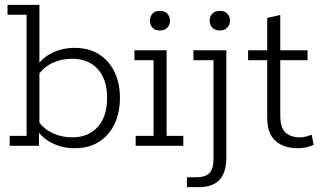

<svg xmlns="http://www.w3.org/2000/svg" viewBox="-20 -603 1327 794"><path d="M288 10Q239 10 197 -10.5Q155 -31 131 -68L141 -67V0H20V-41H90V-542H11V-583H143V-332L131 -327Q155 -365 197 -385Q239 -405 288 -405Q349 -405 391 -377.5Q433 -350 454.5 -303.5Q476 -257 476 -198Q476 -139 454.5 -92Q433 -45 391 -17.5Q349 10 288 10ZM279 -35Q345 -35 384 -78Q423 -121 423 -198Q423 -275 384 -317.5Q345 -360 279 -360Q235 -360 198.5 -343.5Q162 -327 139 -294L143 -319V-78L139 -101Q162 -69 198.5 -52Q235 -35 279 -35Z M541 0V-41H615V-354H536V-395H669V-41H738V0ZM641 -477Q620 -477 610 -489Q600 -501 600 -517Q600 -534 610 -546Q620 -558 641 -558Q662 -558 672.5 -546Q683 -534 683 -517Q683 -501 672.5 -489Q662 -477 641 -477Z M753 171V130H791Q830 130 846.5 112.5Q863 95 863 52V-354H780V-395H916V47Q916 110 888 140.5Q860 171 800 171ZM889 -477Q868 -477 857.5 -489Q847 -501 847 -517Q847 -534 857.5 -546Q868 -558 889 -558Q910 -558 920.5 -546Q931 -534 931 -517Q931 -501 920 -489Q909 -477 889 -477Z M1212 10Q1154 10 1119.5 -20Q1085 -50 1085 -118V-354H1006V-395H1085V-529L1139 -541V-395H1252V-354H1139V-127Q1139 -74 1161 -54.5Q1183 -35 1220 -35Q1233 -35 1246 -38.5Q1259 -42 1269 -46L1277 -4Q1264 2 1247 6Q1230 10 1212 10Z"/></svg>

Font: Rokkitt SemiBold Light
Style: Regular
Weight: 300
Version: Version 3.103